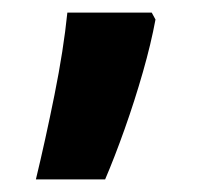

<svg xmlns="http://www.w3.org/2000/svg" viewBox="-20 -250 328 305"><path d="M221 -230 227 -219Q220 -181 207 -135.5Q194 -90 178 -45Q162 0 147 35H37Q52 -27 66.5 -99Q81 -171 87 -230Z"/></svg>

Font: Noto Sans Telugu UI ExtraCondensed ExtraBold
Style: Regular
Weight: 800
Width: 2
Designer: Jelle Bosma - Monotype Design Team
Foundry: Monotype Imaging Inc.
Version: Version 2.006; ttfautohint (v1.8.4.7-5d5b)